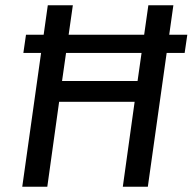

<svg xmlns="http://www.w3.org/2000/svg" viewBox="-20 -709 731 729"><path d="M617.4 -577.2H691.2L681.1 -507.9H136.5H68.7L78.7 -577.2ZM159.6 0H64.5L161.5 -689.1H256.6L215.6 -401.4H502.3L543.3 -689.1H638.3L541.3 0H446.3L491.2 -322.6H204.5Z"/></svg>

Font: Fira Sans Variable
Style: Italic
Weight: 397
Italic angle: -8°
Designer: Carrois Corporate & Edenspiekermann AG
Foundry: Carrois Corporate GbR & Edenspiekermann AG
Version: Version 4.202